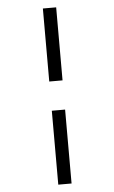

<svg xmlns="http://www.w3.org/2000/svg" viewBox="-63 -823 626 1055"><g transform="rotate(-5 250.0 -295.0)"><path d="M214.8 -378.4V-781.2H288.1V-378.4ZM288.1 -217.3V190.4H214.8V-217.3Z"/></g></svg>

Font: Andika Viet
Style: Regular
Weight: 400
Designer: Victor Gaultney, Annie Olsen, Julie Remington, Don Collingsworth, Eric Hays, Becca Hirsbrunner
Foundry: SIL International
Version: Version 5.000